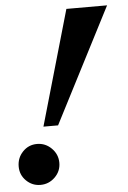

<svg xmlns="http://www.w3.org/2000/svg" viewBox="-65 -719 512 771"><g transform="rotate(-5 191.0 -333.5)"><path d="M232 -681H396L158 -218H99ZM-14 -67Q-14 -102 9.5 -126.5Q33 -151 67 -151Q101 -151 125.5 -126.5Q150 -102 150 -68Q150 -34 125.5 -10Q101 14 67 14Q34 14 10 -9.5Q-14 -33 -14 -67Z"/></g></svg>

Font: Ibarra Real Nova
Style: Bold Italic
Weight: 700
Italic angle: -22°
Designer: Jose Maria Ribagorda & Octavio Pardo
Foundry: Octavio Pardo
Version: Version 1.014